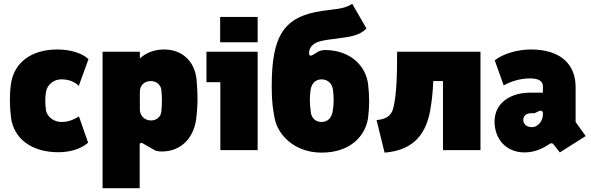

<svg xmlns="http://www.w3.org/2000/svg" viewBox="-20 -789 3108 1009"><path d="M287 11C341 11 402 -3 443 -39L395 -177C359 -155 332 -148 302 -148C264 -148 225 -175 221 -214C217 -245 217 -275 221 -302C227 -346 264 -372 302 -372C343 -372 370 -360 394 -338L445 -478C414 -509 350 -529 282 -529C138 -529 54 -455 38 -351C33 -318 32 -289 32 -261C32 -233 34 -201 38 -170C52 -67 138 11 287 11Z M519 200H714V-27C714 -37 720 -42 733 -34L798 3C805 5 814 7 831 7C930 7 1004 -63 1013 -182C1016 -214 1018 -237 1018 -261C1018 -296 1017 -328 1013 -371C1002 -473 932 -529 843 -529C780 -529 741 -505 715 -482V-517H519ZM773 -156C739 -156 715 -182 715 -213V-306C715 -338 736 -363 773 -363C805 -363 826 -340 828 -316C832 -274 832 -245 828 -203C826 -179 807 -156 773 -156Z M1138 0H1334V-517H1065V-357H1138ZM1137 -567H1334V-700H1137Z M1670 13C1812 13 1897 -65 1914 -167C1918 -199 1920 -228 1920 -256C1920 -287 1918 -317 1914 -350C1901 -444 1820 -526 1688 -526C1676 -526 1665 -523 1656 -520L1623 -500C1611 -493 1604 -498 1604 -509C1604 -546 1633 -566 1670 -574C1696 -580 1717 -582 1748 -586C1818 -596 1865 -599 1906 -639L1831 -769C1798 -747 1760 -743 1737 -740L1675 -732C1472 -703 1408 -603 1408 -337C1408 -241 1416 -211 1422 -174C1437 -81 1527 13 1670 13ZM1670 -148C1635 -148 1615 -172 1613 -203C1608 -243 1606 -274 1612 -315C1616 -346 1635 -372 1670 -372C1706 -372 1727 -346 1730 -315C1735 -273 1735 -243 1728 -202C1723 -174 1706 -148 1670 -148Z M1959 -158 2001 13C2130 3 2215 -61 2241 -210C2250 -262 2254 -301 2257 -363H2308V0H2505V-517H2067C2067 -388 2064 -292 2047 -222C2037 -178 2005 -162 1959 -158Z M2890 -29 2922 12 3058 -74 3005 -148V-331C3005 -446 2932 -529 2769 -529C2700 -529 2622 -506 2580 -472L2627 -340C2661 -360 2714 -377 2764 -377C2806 -377 2833 -366 2833 -335V-302H2766C2666 -302 2579 -251 2579 -150C2579 -61 2637 12 2737 12C2789 12 2833 -9 2864 -30C2876 -38 2882 -39 2890 -29ZM2775 -121C2748 -121 2730 -136 2730 -159C2730 -181 2748 -194 2770 -194H2789L2814 -206C2823 -210 2833 -206 2833 -195V-185C2833 -159 2812 -121 2775 -121Z"/></svg>

Font: Finlandica Black
Style: Regular
Weight: 900
Designer: Niklas Ekholm, Juho Hiilivirta, Jaakko Suomalainen
Foundry: Helsinki Type Studio
Version: Version 2.000;Glyphs 3.2 (3202)